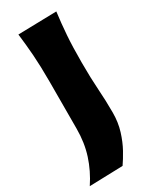

<svg xmlns="http://www.w3.org/2000/svg" viewBox="-211 -621 730 898"><g transform="rotate(-30 154.0 -172.0)"><path d="M-9.3 220.7Q30.3 161.1 51 96.7Q71.8 32.2 71.8 -43L72.3 -298.3Q72.3 -382.3 67.9 -441.4Q63.5 -500.5 56.2 -560.5L263.7 -565.4Q255.9 -504.9 251.5 -444.6Q247.1 -384.3 247.1 -298.3Q247.1 -213.9 251.5 -151.4Q255.9 -88.9 255.9 -24.4Q255.9 28.8 241.7 74.2Q227.5 119.6 207.8 155.3Q188 190.9 170.9 215.3Z"/></g></svg>

Font: Pinar-DS1-FD Bold
Style: Regular
Weight: 700
Designer: Amin Abedi
Version: Version 2.000